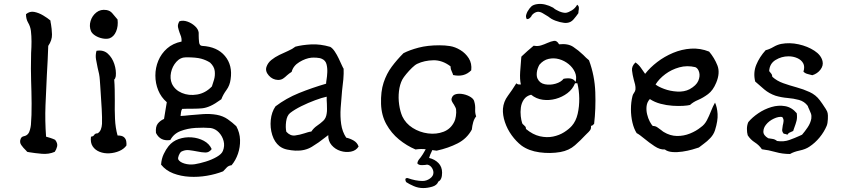

<svg xmlns="http://www.w3.org/2000/svg" viewBox="-20 -765 4278 975"><path d="M260 -55Q274 -37 270 -21Q266 -5 258 6Q228 19 193 16Q158 13 128 8Q121 7 118 6Q116 4 112 -1Q98 -14 88 -28.5Q78 -43 85 -60Q89 -71 102 -73.5Q115 -76 123 -86Q128 -91 132 -105.5Q136 -120 137 -131Q141 -178 140.5 -239.5Q140 -301 138 -355Q138 -372 137.5 -387.5Q137 -403 137 -416Q137 -437 137.5 -457Q138 -477 138 -496Q140 -526 140 -554Q140 -582 137 -608Q134 -631 123 -649.5Q112 -668 112 -693Q131 -709 154 -704.5Q177 -700 199.5 -686.5Q222 -673 236 -661Q236 -657 237 -652Q238 -647 239 -642Q243 -620 244 -590.5Q245 -561 225 -532Q224 -495 222 -458.5Q220 -422 218 -385Q214 -308 211 -230Q208 -152 214 -71Q222 -69 236 -64.5Q250 -60 260 -55Z M622 -26Q609 -8 585.5 2Q562 12 535.5 13.5Q509 15 486 6Q463 -3 450.5 -22Q438 -41 442 -71Q454 -72 458.5 -80Q463 -88 476 -88Q487 -95 492 -107.5Q497 -120 498 -136Q499 -167 496.5 -211.5Q494 -256 491 -299Q490 -315 489 -329.5Q488 -344 487 -358Q486 -375 483 -390Q480 -405 476 -420Q471 -443 467.5 -464Q464 -485 470 -507Q505 -513 527.5 -492.5Q550 -472 560.5 -440Q571 -408 568 -378Q566 -366 560 -361Q562 -336 562.5 -309.5Q563 -283 563 -255Q562 -208 564 -162Q566 -116 577 -77Q600 -77 609.5 -68.5Q619 -60 621 -48Q623 -36 622 -26ZM577 -666Q581 -632 569.5 -605Q558 -578 535 -570Q519 -566 499.5 -570Q480 -574 464 -584Q448 -594 442 -607Q432 -632 440 -658.5Q448 -685 469.5 -702Q491 -719 521 -714Q539 -711 550 -698Q561 -685 577 -666Z M1180 -124Q1198 -91 1199 -54.5Q1200 -18 1188.5 15.5Q1177 49 1156 74Q1141 76 1132.5 84.5Q1124 93 1113 105Q1075 120 1030.5 127.5Q986 135 942 132.5Q898 130 860 115.5Q822 101 798 71Q800 41 811.5 17Q823 -7 836 -23Q856 -48 887.5 -59Q919 -70 953 -67.5Q987 -65 1015 -50Q1043 -35 1055 -8Q1042 10 1023 9.5Q1004 9 981 4Q961 0 940 -2.5Q919 -5 899 6Q893 12 888 24Q883 36 885 44Q892 58 916.5 65.5Q941 73 969 69Q994 65 1025 55.5Q1056 46 1081 31.5Q1106 17 1112 1Q1122 -24 1115.5 -49Q1109 -74 1091.5 -92.5Q1074 -111 1050 -115Q1015 -118 973.5 -115.5Q932 -113 897 -99.5Q862 -86 845 -54Q794 -46 772 -90Q769 -122 781.5 -137.5Q794 -153 813 -161Q818 -190 820.5 -207Q823 -224 827 -246Q798 -271 783.5 -306.5Q769 -342 769 -381.5Q769 -421 784 -457Q799 -493 828.5 -519Q858 -545 902 -554Q903 -568 899.5 -579Q896 -590 892 -599Q887 -613 884 -626.5Q881 -640 891 -657Q910 -663 931.5 -655.5Q953 -648 970 -632.5Q987 -617 989 -599Q989 -596 989 -592Q989 -588 989 -584Q989 -568 991 -550.5Q993 -533 1006 -532Q1083 -528 1122.5 -480.5Q1162 -433 1151 -362Q1147 -331 1130 -308Q1113 -285 1104 -261Q1071 -237 1048.5 -227Q1026 -217 1006.5 -215Q987 -213 962 -213Q950 -213 936 -213Q922 -213 905 -212Q900 -204 899 -193.5Q898 -183 897 -176Q907 -176 918.5 -177.5Q930 -179 943 -180Q974 -183 1010.5 -185.5Q1047 -188 1081 -182Q1113 -176 1136.5 -159.5Q1160 -143 1180 -124ZM1055 -325Q1055 -325 1056 -326Q1061 -340 1067 -360.5Q1073 -381 1070.5 -404Q1068 -427 1047 -447Q1027 -460 1001.5 -467Q976 -474 925 -474Q896 -474 875.5 -451Q855 -428 848.5 -397Q842 -366 853 -340Q868 -308 903.5 -293Q939 -278 981 -285Q1023 -292 1055 -325Z M1801 -21Q1788 0 1762 5Q1736 10 1709 1.5Q1682 -7 1664 -28Q1646 -49 1647 -79Q1643 -76 1638.5 -72.5Q1634 -69 1630 -66Q1599 -41 1563.5 -19.5Q1528 2 1480 0Q1460 -1 1438 -5.5Q1416 -10 1399 -23Q1374 -43 1362.5 -79.5Q1351 -116 1355 -156Q1359 -196 1379 -225Q1433 -266 1498.5 -292.5Q1564 -319 1636 -340Q1636 -344 1636.5 -348.5Q1637 -353 1638 -359Q1641 -376 1642 -398Q1643 -420 1638 -439Q1633 -458 1615 -466Q1605 -471 1587.5 -472Q1570 -473 1561 -472Q1532 -469 1500.5 -450Q1469 -431 1461 -400Q1454 -396 1448.5 -391.5Q1443 -387 1437 -382Q1428 -373 1417.5 -366Q1407 -359 1392 -359Q1364 -360 1345 -381.5Q1326 -403 1333 -425Q1340 -446 1358 -460.5Q1376 -475 1398.5 -486Q1421 -497 1443 -506.5Q1465 -516 1480 -528Q1514 -537 1560 -539.5Q1606 -542 1657 -527Q1669 -520 1680 -503.5Q1691 -487 1700 -468Q1709 -449 1715.5 -434.5Q1722 -420 1725 -416Q1726 -391 1723.5 -362Q1721 -333 1717 -304Q1713 -261 1710 -217.5Q1707 -174 1712.5 -135Q1718 -96 1738 -66Q1757 -62 1775.5 -51.5Q1794 -41 1801 -21ZM1639 -189Q1641 -200 1640.5 -212.5Q1640 -225 1640 -238Q1639 -247 1639 -256Q1639 -265 1639 -274Q1615 -269 1580 -256Q1545 -243 1510.5 -226Q1476 -209 1453 -191Q1437 -178 1433 -148Q1429 -118 1434 -96Q1454 -74 1478 -77Q1502 -80 1526 -88Q1535 -91 1543.5 -93.5Q1552 -96 1561 -97Q1573 -115 1590 -126.5Q1607 -138 1621.5 -151.5Q1636 -165 1639 -189Z M2398 -174Q2388 -162 2383 -144.5Q2378 -127 2376 -107Q2351 -61 2304 -37Q2257 -13 2198 0Q2197 0 2196 0Q2171 -4 2144 -7Q2117 -10 2090 -6Q2045 -25 2006 -57Q1967 -89 1942 -134Q1917 -179 1915 -237Q1913 -300 1928 -345.5Q1943 -391 1969.5 -426.5Q1996 -462 2029 -495Q2060 -511 2105.5 -523Q2151 -535 2211 -535Q2225 -535 2239.5 -534Q2254 -533 2265 -531Q2291 -527 2317.5 -511Q2344 -495 2360.5 -469Q2377 -443 2373 -408Q2354 -389 2331 -383.5Q2308 -378 2281 -384Q2280 -388 2278.5 -392Q2277 -396 2275 -400Q2272 -406 2270 -412.5Q2268 -419 2268 -428Q2226 -460 2180.5 -459Q2135 -458 2099 -441Q2088 -436 2072.5 -421Q2057 -406 2043 -389Q2029 -372 2023 -361Q2010 -336 2006 -302Q2002 -268 2007 -233.5Q2012 -199 2023 -174Q2040 -138 2075.5 -115.5Q2111 -93 2153.5 -87.5Q2196 -82 2232.5 -96Q2269 -110 2287 -147Q2292 -156 2295 -175Q2298 -194 2296 -210Q2295 -216 2291.5 -222Q2288 -228 2285 -234Q2279 -242 2275 -250.5Q2271 -259 2274 -267Q2279 -283 2296 -287Q2313 -291 2334 -286.5Q2355 -282 2371 -271.5Q2387 -261 2389 -247Q2394 -230 2393 -210Q2392 -190 2398 -174ZM2225 112Q2225 148 2206 157Q2199 176 2175 183Q2151 190 2129 190Q2104 190 2081 180Q2058 170 2043 160Q2039 155 2038.5 147Q2038 139 2049 139Q2091 154 2126 154Q2146 154 2163.5 141.5Q2181 129 2181 112Q2181 98 2172 85.5Q2163 73 2149 71Q2142 73 2123.5 73.5Q2105 74 2099 64Q2102 51 2107 45.5Q2112 40 2117 33Q2128 18 2136 3Q2144 -12 2153 -27Q2169 -35 2180 -22Q2180 -11 2172 4.5Q2164 20 2159 37Q2188 44 2206.5 63Q2225 82 2225 112Z M2997 -136Q2993 -133 2990 -129.5Q2987 -126 2981 -126Q2983 -112 2976 -103Q2969 -94 2961 -87Q2959 -85 2956.5 -82.5Q2954 -80 2952 -78Q2930 -54 2900 -27.5Q2870 -1 2826 7Q2774 16 2719.5 8.5Q2665 1 2628 -26Q2601 -47 2578.5 -78Q2556 -109 2544 -145Q2532 -181 2534 -213Q2537 -249 2559 -278.5Q2581 -308 2602 -342Q2608 -336 2616.5 -336Q2625 -336 2625 -336Q2619 -363 2621.5 -400.5Q2624 -438 2627 -472Q2628 -476 2628 -478Q2643 -492 2658.5 -506Q2674 -520 2690 -533Q2710 -529 2727.5 -534.5Q2745 -540 2760 -547Q2778 -555 2793 -557.5Q2808 -560 2819 -540Q2864 -545 2891 -527Q2918 -509 2942 -486Q2949 -479 2956 -472Q2963 -465 2971 -459Q3000 -381 3003 -296.5Q3006 -212 2997 -136ZM2900 -342Q2888 -312 2861.5 -292Q2835 -272 2802 -263Q2769 -254 2736 -258.5Q2703 -263 2677 -284Q2653 -278 2640.5 -260Q2628 -242 2625 -219Q2622 -196 2624.5 -175Q2627 -154 2631 -142Q2632 -137 2635 -134.5Q2638 -132 2641 -129Q2645 -126 2648 -122Q2651 -118 2651 -110Q2686 -81 2721.5 -73Q2757 -65 2788.5 -71.5Q2820 -78 2844.5 -93.5Q2869 -109 2884 -126Q2905 -150 2913.5 -187Q2922 -224 2921.5 -265Q2921 -306 2912 -342ZM2903 -349Q2910 -375 2899.5 -398.5Q2889 -422 2867.5 -439.5Q2846 -457 2819.5 -464.5Q2793 -472 2766 -466Q2739 -460 2719 -436Q2708 -416 2706 -396.5Q2704 -377 2710 -365Q2721 -342 2747.5 -337Q2774 -332 2801.5 -340Q2829 -348 2842 -365Q2863 -369 2878.5 -366Q2894 -363 2903 -349ZM2911 -741Q2919 -735 2919.5 -726.5Q2920 -718 2918 -710Q2917 -702 2917 -698Q2906 -682 2892.5 -666.5Q2879 -651 2860 -649Q2847 -647 2823 -653Q2799 -659 2781 -669Q2776 -672 2772 -675Q2768 -678 2764 -681Q2748 -691 2735 -698.5Q2722 -706 2710 -705Q2702 -704 2694.5 -699.5Q2687 -695 2681 -688Q2680 -683 2672 -675Q2664 -667 2655 -668Q2649 -679 2652 -689.5Q2655 -700 2659 -707Q2669 -724 2678.5 -732.5Q2688 -741 2707 -744Q2727 -747 2748 -742Q2769 -737 2789 -726Q2801 -715 2820.5 -707Q2840 -699 2854 -700Q2867 -702 2884 -712.5Q2901 -723 2911 -741Z M3617 -345Q3601 -306 3575.5 -287Q3550 -268 3525 -257.5Q3500 -247 3484 -232Q3473 -229 3449 -227.5Q3425 -226 3395 -228Q3365 -230 3334.5 -238Q3304 -246 3280 -262Q3266 -247 3263.5 -226.5Q3261 -206 3266 -185Q3271 -164 3279.5 -148Q3288 -132 3295 -125Q3307 -126 3318 -118.5Q3329 -111 3338 -104Q3342 -101 3345 -98.5Q3348 -96 3350 -95Q3383 -75 3417.5 -74.5Q3452 -74 3484 -87Q3516 -100 3539 -119Q3558 -132 3569.5 -154Q3581 -176 3590.5 -200.5Q3600 -225 3611 -244Q3622 -220 3624 -186Q3626 -152 3611 -104Q3604 -82 3587.5 -64.5Q3571 -47 3554 -35Q3537 -23 3529 -16Q3518 -12 3495 -5.5Q3472 1 3445 5Q3418 9 3394 7Q3370 5 3356 -6Q3332 -4 3304 -22.5Q3276 -41 3252 -61Q3241 -70 3231 -77.5Q3221 -85 3213 -89Q3199 -111 3191.5 -143Q3184 -175 3184 -210.5Q3184 -246 3192 -278Q3194 -286 3200 -294Q3206 -302 3207 -311Q3208 -323 3205 -336Q3202 -349 3198 -362Q3192 -385 3189.5 -407Q3187 -429 3207 -448Q3223 -437 3234 -421.5Q3245 -406 3256 -390Q3281 -422 3317.5 -450Q3354 -478 3398 -496.5Q3442 -515 3489 -518Q3536 -521 3581 -503Q3608 -471 3623 -433Q3638 -395 3617 -345ZM3511 -424Q3469 -434 3429.5 -423Q3390 -412 3358.5 -388.5Q3327 -365 3309 -336Q3322 -325 3352.5 -313.5Q3383 -302 3419 -300Q3455 -298 3482 -312Q3516 -331 3526 -354.5Q3536 -378 3530.5 -398Q3525 -418 3511 -424Z M4183 -190Q4185 -182 4184 -160Q4183 -138 4178 -126Q4165 -95 4142 -67Q4119 -39 4090 -20Q4071 -7 4040.5 -0.5Q4010 6 3992 17Q3953 17 3918 7Q3883 -3 3849 -7Q3835 -28 3813 -42Q3791 -56 3777 -78Q3773 -92 3773 -110.5Q3773 -129 3780 -145Q3800 -169 3831 -190Q3862 -211 3897.5 -221.5Q3933 -232 3967 -226Q4001 -220 4026 -190Q4029 -168 4025 -152Q4021 -136 4013 -115Q4012 -112 4010.5 -108Q4009 -104 4008 -100Q4000 -96 3991.5 -92.5Q3983 -89 3979 -81Q3972 -84 3968.5 -84.5Q3965 -85 3960 -86Q3951 -96 3952 -106.5Q3953 -117 3955 -128Q3958 -139 3959 -150Q3960 -161 3952 -171Q3934 -174 3909.5 -162.5Q3885 -151 3870 -132Q3857 -116 3856.5 -97Q3856 -78 3881 -63Q3892 -61 3903.5 -59.5Q3915 -58 3926 -49Q3960 -44 3988 -54Q4016 -64 4040 -75Q4043 -76 4046.5 -78Q4050 -80 4053 -81Q4067 -97 4081.5 -118.5Q4096 -140 4100 -163Q4102 -177 4098 -188.5Q4094 -200 4089 -210Q4087 -214 4085 -218.5Q4083 -223 4082 -227Q4065 -250 4037.5 -257.5Q4010 -265 3979 -267.5Q3948 -270 3918 -279Q3886 -290 3861 -311Q3836 -332 3815 -351Q3804 -396 3820.5 -436Q3837 -476 3868 -510Q3888 -515 3907.5 -526.5Q3927 -538 3947 -542Q3990 -550 4035.5 -540Q4081 -530 4115.5 -507.5Q4150 -485 4157 -454Q4162 -432 4146.5 -411.5Q4131 -391 4105 -383Q4095 -386 4082 -389Q4069 -392 4060 -401Q4068 -427 4058.5 -444Q4049 -461 4028.5 -470Q4008 -479 3984 -479Q3949 -479 3918.5 -460.5Q3888 -442 3886 -404Q3891 -397 3896 -391.5Q3901 -386 3902 -375Q3925 -354 3957.5 -342.5Q3990 -331 4025 -321.5Q4060 -312 4091.5 -297.5Q4123 -283 4143 -256Q4147 -251 4156 -238Q4165 -225 4173.5 -211.5Q4182 -198 4183 -190Z"/></svg>

Font: Yuji Mai
Style: Regular
Weight: 400
Designer: Kataoka Yuji
Foundry: Kinuta Font Factory
Version: Version 3.002